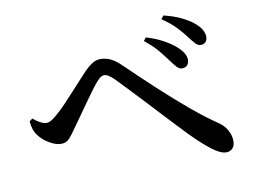

<svg xmlns="http://www.w3.org/2000/svg" viewBox="-73 -823 1146 871"><g transform="rotate(-10 500.0 -387.5)"><path d="M873 -557Q860 -557 849 -569Q838 -581 822 -602Q807 -623 782 -649.5Q757 -676 717 -703L729 -718Q775 -707 808 -691Q841 -675 862 -658Q904 -624 904 -589Q904 -575 896 -566Q888 -557 873 -557ZM771 -467Q759 -467 747.5 -479Q736 -491 722 -511Q705 -534 682.5 -561.5Q660 -589 622 -619L633 -634Q677 -621 711.5 -602Q746 -583 768 -563Q805 -530 804 -499Q803 -485 795 -476Q787 -467 771 -467ZM902 -57Q877 -57 838.5 -86Q800 -115 745 -171Q727 -190 698.5 -220Q670 -250 637 -285.5Q604 -321 571 -356.5Q538 -392 509 -422Q480 -452 461 -472Q446 -486 436 -492Q426 -498 416 -498Q409 -498 400.5 -492.5Q392 -487 380 -473Q368 -459 350 -434.5Q332 -410 312 -381.5Q292 -353 273.5 -327Q255 -301 242 -283Q226 -259 211 -242Q196 -225 172 -225Q147 -225 117 -243Q87 -261 70 -285Q60 -298 55 -314Q50 -330 48 -350L62 -361Q78 -347 94.5 -338.5Q111 -330 122 -330Q133 -330 145.5 -337Q158 -344 174 -359Q193 -375 216 -399Q239 -423 263 -449.5Q287 -476 308 -498.5Q329 -521 340 -533Q358 -551 375.5 -562Q393 -573 413 -573Q436 -573 457.5 -563.5Q479 -554 504 -530Q570 -466 638.5 -402.5Q707 -339 772 -284.5Q837 -230 892 -193Q916 -177 929.5 -152.5Q943 -128 943 -102Q943 -81 932 -69Q921 -57 902 -57Z"/></g></svg>

Font: Noto Serif SC ExtraLight SemiBold
Style: Regular
Weight: 600
Version: Version 2.002-H1;hotconv 1.1.0;makeotfexe 2.6.0